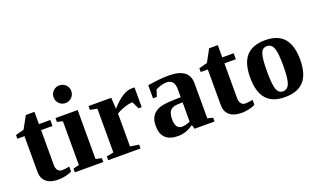

<svg xmlns="http://www.w3.org/2000/svg" viewBox="-74 -1107 2536 1530"><g transform="rotate(-20 1194.0 -342.0)"><path d="M213.9 9.8Q147.9 9.8 112.1 -20Q76.2 -49.8 76.2 -106V-408.2H16.1V-439.9L86.9 -459L144 -563H217.3V-459H314V-408.2H217.3V-114.7Q217.3 -83 230.5 -66.9Q243.7 -50.8 265.1 -50.8Q291 -50.8 328.6 -58.6V-17.1Q314 -6.8 278.6 1.5Q243.2 9.8 213.9 9.8Z M545.9 -43.9 596.2 -32.2V0H355V-32.2L404.8 -43.9V-415L357.9 -426.8V-459H545.9ZM399.9 -619.1Q399.9 -650.9 422.1 -672.4Q444.3 -693.8 475.1 -693.8Q506.3 -693.8 528.1 -672.1Q549.8 -650.4 549.8 -619.1Q549.8 -588.4 528.3 -566.2Q506.8 -543.9 475.1 -543.9Q443.8 -543.9 421.9 -565.7Q399.9 -587.4 399.9 -619.1Z M835.9 -363.8Q888.7 -422.4 930.4 -448Q972.2 -473.6 1006.8 -473.6H1033.2V-306.2H1005.9L977.1 -367.7Q946.3 -367.7 907.2 -354.2Q868.2 -340.8 838.4 -322.8V-43.9L912.1 -32.2V0H637.7V-32.2L697.3 -43.9V-415L637.7 -426.8V-459H830.6Z M1321.3 -469.2Q1493.7 -469.2 1493.7 -342.3V-43.9L1539.6 -32.2V0H1370.6L1359.9 -35.2Q1321.8 -9.3 1291 0.2Q1260.3 9.8 1229 9.8Q1086.9 9.8 1086.9 -127Q1086.9 -178.7 1107.9 -209.7Q1128.9 -240.7 1168.5 -255.6Q1208 -270.5 1293 -272.5L1352.5 -273.9V-340.8Q1352.5 -423.8 1284.7 -423.8Q1243.7 -423.8 1192.9 -398.4L1174.3 -341.3H1142.1V-452.1Q1215.8 -463.4 1250.5 -466.3Q1285.2 -469.2 1321.3 -469.2ZM1352.5 -230.5 1311.5 -229Q1264.2 -227.1 1245.8 -204.1Q1227.5 -181.2 1227.5 -129.9Q1227.5 -88.4 1242.2 -68.8Q1256.8 -49.3 1280.3 -49.3Q1313.5 -49.3 1352.5 -66.4Z M1768.6 9.8Q1702.6 9.8 1666.7 -20Q1630.9 -49.8 1630.9 -106V-408.2H1570.8V-439.9L1641.6 -459L1698.7 -563H1772V-459H1868.7V-408.2H1772V-114.7Q1772 -83 1785.2 -66.9Q1798.3 -50.8 1819.8 -50.8Q1845.7 -50.8 1883.3 -58.6V-17.1Q1868.7 -6.8 1833.3 1.5Q1797.9 9.8 1768.6 9.8Z M2349.6 -231.9Q2349.6 -108.4 2296.6 -49.3Q2243.7 9.8 2134.8 9.8Q2029.3 9.8 1977.5 -50Q1925.8 -109.9 1925.8 -231.9Q1925.8 -353.5 1978.3 -412.4Q2030.8 -471.2 2138.7 -471.2Q2247.6 -471.2 2298.6 -410.4Q2349.6 -349.6 2349.6 -231.9ZM2206.5 -231.9Q2206.5 -339.4 2190.7 -380.6Q2174.8 -421.9 2135.7 -421.9Q2098.1 -421.9 2083.5 -382.3Q2068.8 -342.8 2068.8 -231.9Q2068.8 -119.1 2083.7 -79.1Q2098.6 -39.1 2135.7 -39.1Q2174.3 -39.1 2190.4 -81.3Q2206.5 -123.5 2206.5 -231.9Z"/></g></svg>

Font: Liberation Serif
Style: Bold
Weight: 700
Designer: Steve Matteson
Foundry: Ascender Corporation
Version: Version 2.1.5